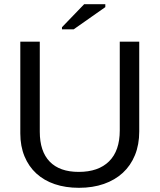

<svg xmlns="http://www.w3.org/2000/svg" viewBox="-20 -887 762 917"><path d="M357 10Q293 10 241.5 -7.5Q190 -25 153.5 -58.5Q117 -92 97 -140.5Q77 -189 77 -250V-688H170V-258Q170 -164 217.5 -115Q265 -66 356 -66Q450 -66 501 -116.5Q552 -167 552 -264V-688H645V-259Q645 -196 624.5 -146Q604 -96 566.5 -61.5Q529 -27 476 -8.5Q423 10 357 10ZM276 -747V-757L382 -867H483V-853L332 -747Z"/></svg>

Font: Libra Sans
Style: Regular
Weight: 400
Foundry: Context Ltd
Version: Version 1.000; ttfautohint (v1.3)